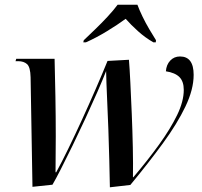

<svg xmlns="http://www.w3.org/2000/svg" viewBox="-20 -786 859 816"><path d="M447 10Q446 -41 444.5 -105Q443 -169 440.5 -237.5Q438 -306 435 -370Q432 -434 431 -484Q417 -448 394 -395.5Q371 -343 343.5 -283.5Q316 -224 288.5 -167.5Q261 -111 238.5 -67Q216 -23 203 -1L118 8L110 -458Q109 -501 95 -513.5Q81 -526 57 -526H46L49 -536H212Q214 -461 215.5 -375.5Q217 -290 217 -206.5Q217 -123 216 -54H219Q242 -96 270.5 -154.5Q299 -213 329 -278.5Q359 -344 387 -408.5Q415 -473 437 -527L528 -532Q531 -496 534 -435Q537 -374 540 -302Q543 -230 544.5 -159Q546 -88 545 -33H547Q608 -105 656 -171.5Q704 -238 732.5 -296.5Q761 -355 761 -404Q761 -440 742.5 -458.5Q724 -477 685 -483Q687 -511 703.5 -528.5Q720 -546 745 -546Q803 -546 803 -468Q803 -406 768 -333Q733 -260 672 -176.5Q611 -93 534 0ZM336 -615Q358 -636 385 -662Q412 -688 437.5 -715.5Q463 -743 480 -766H564Q572 -744 585.5 -716Q599 -688 615 -661Q631 -634 643 -615L642 -606H632Q597 -626 566.5 -653.5Q536 -681 514 -706Q480 -681 434 -653Q388 -625 345 -606H334Z"/></svg>

Font: Noto Serif Display Medium
Style: Italic
Weight: 500
Italic angle: -12°
Designer: Monotype Design Team
Foundry: Monotype Imaging Inc.
Version: Version 2.009